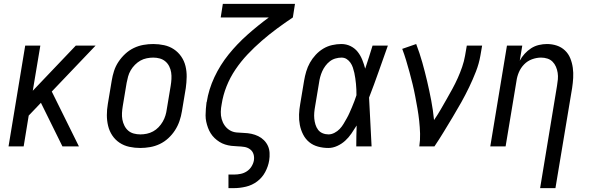

<svg xmlns="http://www.w3.org/2000/svg" viewBox="-20 -755 3040 990"><path d="M24 0 110 -520H188L149 -287L371 -520H473L247 -283L387 0H302L191 -225L128 -159L102 0Z M703 8Q674 8 646.5 2Q619 -4 596.5 -19Q574 -34 559 -56.5Q544 -79 537.5 -106Q531 -133 531 -161.5Q531 -190 536 -219L556 -339Q560 -364 568 -389Q576 -414 591 -436.5Q606 -459 626 -477.5Q646 -496 670 -507.5Q694 -519 719.5 -523.5Q745 -528 770 -528Q799 -528 826.5 -522Q854 -516 876.5 -501Q899 -486 914.5 -463.5Q930 -441 936.5 -414Q943 -387 942.5 -358.5Q942 -330 938 -301L918 -181Q914 -156 905.5 -131Q897 -106 882.5 -83.5Q868 -61 848 -42.5Q828 -24 804 -12.5Q780 -1 754 3.5Q728 8 703 8ZM704 -62Q720 -62 737 -65.5Q754 -69 769.5 -77.5Q785 -86 797.5 -99Q810 -112 819 -127.5Q828 -143 833 -159.5Q838 -176 840 -192L860 -312Q863 -330 864 -347.5Q865 -365 862.5 -381.5Q860 -398 852.5 -413Q845 -428 832.5 -438.5Q820 -449 804 -453.5Q788 -458 770 -458Q754 -458 736.5 -454.5Q719 -451 704 -442.5Q689 -434 676 -421Q663 -408 654 -392.5Q645 -377 640.5 -360.5Q636 -344 633 -328L613 -208Q610 -190 609 -172.5Q608 -155 611 -138.5Q614 -122 621.5 -107Q629 -92 641 -81.5Q653 -71 669.5 -66.5Q686 -62 704 -62Z M1158 215V145H1188Q1204 145 1221 141.5Q1238 138 1252.5 128.5Q1267 119 1276.5 104Q1286 89 1289 73Q1292 55 1287 39.5Q1282 24 1269 14.5Q1256 5 1239.5 2.5Q1223 0 1206 -0.5Q1189 -1 1172.5 -3Q1156 -5 1140.5 -10Q1125 -15 1111.5 -23.5Q1098 -32 1086.5 -43Q1075 -54 1066.5 -67.5Q1058 -81 1052.5 -96Q1047 -111 1043.5 -127Q1040 -143 1040 -160Q1040 -177 1041.5 -194Q1043 -211 1045 -228L1046 -229Q1056 -294 1085.5 -357Q1115 -420 1159 -474.5Q1203 -529 1256 -576Q1309 -623 1366 -665H1118L1129 -735H1501L1490 -665Q1448 -637 1407.5 -607Q1367 -577 1329 -544Q1291 -511 1256.5 -474.5Q1222 -438 1194 -396.5Q1166 -355 1148 -309.5Q1130 -264 1123 -218Q1119 -198 1118.5 -178.5Q1118 -159 1123 -141Q1128 -123 1138.5 -108Q1149 -93 1164.5 -83.5Q1180 -74 1199.5 -72Q1219 -70 1238.5 -69.5Q1258 -69 1276.5 -65Q1295 -61 1311.5 -53Q1328 -45 1341 -32Q1354 -19 1361.5 -2.5Q1369 14 1370 33.5Q1371 53 1368 72Q1363 103 1347.5 132Q1332 161 1306 180.5Q1280 200 1248.5 207.5Q1217 215 1187 215Z M1673 8Q1646 8 1620 1Q1594 -6 1574.5 -22Q1555 -38 1543 -61.5Q1531 -85 1526 -111Q1521 -137 1522 -164.5Q1523 -192 1528 -219L1548 -339Q1552 -363 1559 -386.5Q1566 -410 1578 -431.5Q1590 -453 1607.5 -472Q1625 -491 1646.5 -504Q1668 -517 1692.5 -522.5Q1717 -528 1740 -528Q1766 -528 1788 -517Q1810 -506 1824.5 -487.5Q1839 -469 1848 -446.5Q1857 -424 1863 -401Q1873 -431 1882.5 -460.5Q1892 -490 1901 -520H1980Q1956 -453 1932.5 -386Q1909 -319 1883 -252Q1887 -189 1889.5 -126Q1892 -63 1896 0H1817Q1817 -27 1817.5 -54Q1818 -81 1819 -108Q1806 -87 1792 -66.5Q1778 -46 1760 -29.5Q1742 -13 1719 -2.5Q1696 8 1673 8ZM1674 -62Q1689 -62 1704.5 -70Q1720 -78 1731.5 -90Q1743 -102 1751.5 -116.5Q1760 -131 1768 -145Q1776 -159 1782.5 -174Q1789 -189 1795.5 -204Q1802 -219 1807.5 -234Q1813 -249 1818 -264Q1818 -279 1817.5 -293.5Q1817 -308 1815.5 -322.5Q1814 -337 1812 -351.5Q1810 -366 1807 -379.5Q1804 -393 1799.5 -406.5Q1795 -420 1787 -431.5Q1779 -443 1767.5 -450.5Q1756 -458 1741 -458Q1726 -458 1710 -453.5Q1694 -449 1681 -439Q1668 -429 1658 -415.5Q1648 -402 1641.5 -387.5Q1635 -373 1631 -358Q1627 -343 1625 -328L1605 -208Q1602 -192 1600.5 -175.5Q1599 -159 1600.5 -143.5Q1602 -128 1606.5 -113Q1611 -98 1620 -86Q1629 -74 1643.5 -68Q1658 -62 1674 -62Z M2142 0Q2147 -33 2146 -66Q2145 -99 2141.5 -131.5Q2138 -164 2132.5 -195.5Q2127 -227 2121 -258.5Q2115 -290 2107.5 -321Q2100 -352 2091.5 -383Q2083 -414 2074 -444Q2065 -474 2054 -503L2126 -528Q2144 -481 2157.5 -433Q2171 -385 2182.5 -336Q2194 -287 2203.5 -237Q2213 -187 2218 -136Q2236 -162 2251.5 -189Q2267 -216 2282.5 -243Q2298 -270 2313 -297.5Q2328 -325 2340.5 -353Q2353 -381 2363 -410Q2373 -439 2378 -468L2387 -520H2466L2457 -468Q2450 -427 2434 -386Q2418 -345 2399 -305.5Q2380 -266 2358.5 -227.5Q2337 -189 2314 -151Q2291 -113 2268 -75Q2245 -37 2220 0Z M2765 215 2852 -312Q2855 -329 2856.5 -346Q2858 -363 2855.5 -379.5Q2853 -396 2846.5 -411Q2840 -426 2829 -437Q2818 -448 2802.5 -453Q2787 -458 2770 -458Q2747 -458 2723.5 -449.5Q2700 -441 2682.5 -423Q2665 -405 2655.5 -382.5Q2646 -360 2643 -337L2587 0H2508L2594 -520H2673L2660 -442Q2670 -461 2685 -477.5Q2700 -494 2718.5 -506Q2737 -518 2758.5 -523Q2780 -528 2800 -528Q2827 -528 2851 -520Q2875 -512 2893 -495Q2911 -478 2920.5 -454.5Q2930 -431 2933.5 -405.5Q2937 -380 2935.5 -353.5Q2934 -327 2930 -301L2844 215Z"/></svg>

Font: Iosevka Custom
Style: Italic
Weight: 400
Italic angle: -9°
Monospace: yes
Designer: Belleve Invis
Foundry: Belleve Invis
Version: Version 30.3.3; ttfautohint (v1.8.3)